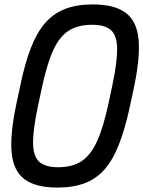

<svg xmlns="http://www.w3.org/2000/svg" viewBox="-20 -834 648 868"><path d="M240 14Q141 14 90.5 -24Q40 -62 32.5 -145Q25 -228 54 -364L71 -444Q92 -546 119.5 -617Q147 -688 185 -731Q223 -774 275.5 -794Q328 -814 399 -814Q498 -814 548.5 -776Q599 -738 606.5 -655Q614 -572 585 -436L568 -356Q546 -254 518.5 -183Q491 -112 453.5 -69Q416 -26 363.5 -6Q311 14 240 14ZM243 -78Q306 -78 347.5 -104.5Q389 -131 418 -194Q447 -257 470 -364L487 -444Q510 -552 509.5 -612.5Q509 -673 482 -697.5Q455 -722 396 -722Q333 -722 291 -695.5Q249 -669 220.5 -606.5Q192 -544 169 -436L152 -356Q129 -248 129.5 -187.5Q130 -127 157.5 -102.5Q185 -78 243 -78Z"/></svg>

Font: Victor Mono Thin
Style: Bold Italic
Weight: 700
Italic angle: -12°
Monospace: yes
Version: Version 1.561;gftools[0.9.30]